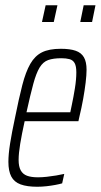

<svg xmlns="http://www.w3.org/2000/svg" viewBox="-20 -704 384 732"><path d="M122 8Q83 8 58.5 -1Q34 -10 23 -31Q12 -52 12 -87Q12 -116 18.5 -157Q25 -198 37 -254Q52 -329 65 -379.5Q78 -430 95.5 -460.5Q113 -491 140 -504.5Q167 -518 212 -518Q247 -518 268.5 -510.5Q290 -503 300 -485.5Q310 -468 310 -438Q310 -418 306.5 -389Q303 -360 297 -326.5Q291 -293 282 -256L279 -242H74Q63 -192 57 -155.5Q51 -119 51 -94Q51 -69 59 -54.5Q67 -40 83 -34Q99 -28 125 -28Q140 -28 158.5 -30Q177 -32 194.5 -35Q212 -38 225 -41L217 -5Q207 -2 191 1Q175 4 157 6Q139 8 122 8ZM81 -276H248L254 -305Q260 -333 265.5 -367Q271 -401 271 -428Q271 -452 264.5 -463.5Q258 -475 245 -478.5Q232 -482 214 -482Q183 -482 163.5 -475Q144 -468 131 -446.5Q118 -425 107 -384.5Q96 -344 81 -276ZM286 -620 299 -684H344L331 -620ZM140 -620 154 -684H199L185 -620Z"/></svg>

Font: Saira UltraCondensed ExtraLight
Style: Italic
Weight: 250
Width: 1
Italic angle: -12°
Designer: Hector Gatti with collaboration of the Omnibus-Type team
Foundry: Omnibus-Type
Version: Version 1.101